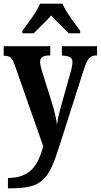

<svg xmlns="http://www.w3.org/2000/svg" viewBox="-20 -786 545 1039"><path d="M101 -619V-606H163C187 -632 231 -672 257 -702C283 -672 328 -632 352 -606H414V-619C387 -657 336 -721 318 -766H197C179 -721 128 -657 101 -619ZM23 177V233H38C212 233 244 186 304 -4L435 -414C453 -470 469 -486 502 -486H505V-536H315V-486L319 -485C354 -483 372 -476 372 -450C372 -435 367 -411 362 -396L308 -203C301 -177 292 -143 288 -111C285 -139 277 -180 260 -233L208 -399C202 -418 197 -437 197 -451C197 -474 212 -486 249 -486H252V-536H0V-484H4C31 -484 45 -476 59 -436L214 6C185 110 143 177 23 177Z"/></svg>

Font: Noto Serif Tamil Condensed
Style: Bold Italic
Weight: 700
Width: 3
Italic angle: -12°
Designer: Indian Type Foundry, Tom Grace, and the Monotype Design Team
Foundry: Monotype Imaging Inc.
Version: Version 2.003